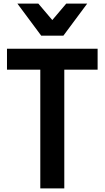

<svg xmlns="http://www.w3.org/2000/svg" viewBox="-20 -1052 584 1072"><path d="M463 -853ZM334 -853H210L77 -1032H194L272 -940L350 -1032H467ZM339 0H205V-663H19V-780H525V-663H339Z"/></svg>

Font: Tanohe Sans SemiBold
Style: Regular
Weight: 600
Designer: Village Type and Design LLC & Cristiano Sobral
Foundry: Cooper Hewitt Smithsonian Design Museum
Version: Version 1.00;September 29, 2021;FontCreator 13.0.0.2655 64-b